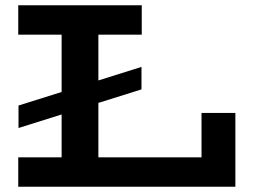

<svg xmlns="http://www.w3.org/2000/svg" viewBox="-20 -706 959 726"><path d="M50 -222V-307L515 -453V-368ZM49 0V-111H742V-279H870V0ZM213 -61V-615H352V-61ZM49 -575V-686H516V-575Z"/></svg>

Font: BioRhyme SemiExpanded
Style: Bold
Weight: 700
Width: 6
Designer: Aoife Mooney
Foundry: Aoife Mooney Type
Version: Version 1.600;gftools[0.9.33]